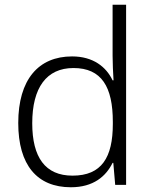

<svg xmlns="http://www.w3.org/2000/svg" viewBox="-20 -780 639 810"><path d="M279 10C374 10 427 -36 455 -93H458L466 0H512V-760H455V-545C455 -514 457 -472 459 -441H455C428 -498 373 -542 284 -542C142 -542 57 -444 57 -261C57 -83 137 10 279 10ZM286 -39C171 -39 116 -116 116 -260C116 -410 176 -493 290 -493C409 -493 456 -413 456 -266V-257C456 -116 409 -39 286 -39Z"/></svg>

Font: Noto Sans Bengali Light
Style: Regular
Weight: 300
Designer: Jelle Bosma - Monotype Design Team
Foundry: Monotype Imaging Inc.
Version: Version 2.003